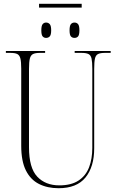

<svg xmlns="http://www.w3.org/2000/svg" viewBox="-20 -983 618 1013"><path d="M186 -943V-963H411V-943ZM223 -783Q212 -783 205 -791Q198 -799 198 -823Q198 -847 205 -855.5Q212 -864 223 -864Q235 -864 242.5 -855.5Q250 -847 250 -823Q250 -799 242.5 -791Q235 -783 223 -783ZM373 -783Q361 -783 354 -791Q347 -799 347 -823Q347 -847 354 -855.5Q361 -864 373 -864Q385 -864 392 -855.5Q399 -847 399 -823Q399 -799 392 -791Q385 -783 373 -783ZM289 10Q230 10 185.5 -12.5Q141 -35 116.5 -84Q92 -133 92 -214V-621Q92 -657 87.5 -674.5Q83 -692 71 -698Q59 -704 34 -704H11V-714H218V-704H191Q167 -704 154.5 -698Q142 -692 137.5 -674Q133 -656 133 -619V-206Q133 -97 176.5 -51Q220 -5 293 -5Q356 -5 394.5 -30.5Q433 -56 450 -100.5Q467 -145 467 -203V-620Q467 -656 463 -674Q459 -692 446.5 -698Q434 -704 410 -704H374V-714H564V-704H534Q510 -704 497.5 -698Q485 -692 481 -674Q477 -656 477 -619V-201Q477 -103 431 -46.5Q385 10 289 10Z"/></svg>

Font: Noto Serif Display Condensed ExtraLight
Style: Regular
Weight: 200
Width: 3
Designer: Monotype Design Team
Foundry: Monotype Imaging Inc.
Version: Version 2.009